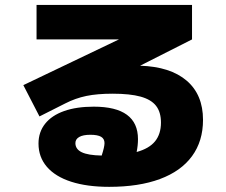

<svg xmlns="http://www.w3.org/2000/svg" viewBox="-20 -720 904 767"><path d="M133.8 -146.5Q133.8 -192.4 160.2 -225.6Q186.5 -258.8 236.1 -276.4Q285.6 -293.9 354.5 -293.9Q531.2 -293.9 531.2 -164.1Q531.2 -139.6 525.9 -112.8Q575.7 -126.5 599.4 -155.5Q623 -184.6 623 -230.5Q623 -272 603.5 -297.1Q584 -322.3 541.7 -334Q499.5 -345.7 429.7 -345.7Q368.7 -345.7 325 -336.7Q281.2 -327.6 240.2 -306.6L137.7 -254.9L73.2 -379.9L455.1 -562.5H126V-700.2H747.1V-562.5L539.6 -457.5Q660.6 -453.6 725.8 -397.7Q791 -341.8 791 -241.2Q791 -156.2 747.1 -96.2Q703.1 -36.1 619.1 -4.9Q535.2 26.4 416 26.4Q327.6 26.4 264.2 5.9Q200.7 -14.6 167.2 -53.7Q133.8 -92.8 133.8 -146.5ZM386.2 -98.6Q397.5 -133.3 397.5 -148.4Q397.5 -165.5 383.8 -173.6Q370.1 -181.6 340.8 -181.6Q312 -181.6 296.6 -172.9Q281.2 -164.1 281.2 -148.4Q281.2 -124 306.6 -111.8Q332 -99.6 386.2 -98.6Z"/></svg>

Font: Pretendard GOV Black
Style: Regular
Weight: 900
Designer: Base glyphs from Inter by Rasmus Andersson; Hangeul glyphs from Noto Sans CJK(Source Han Sans) by Jang Soo-young and Kan
Foundry: Kil Hyung-jin
Version: Version 1.309